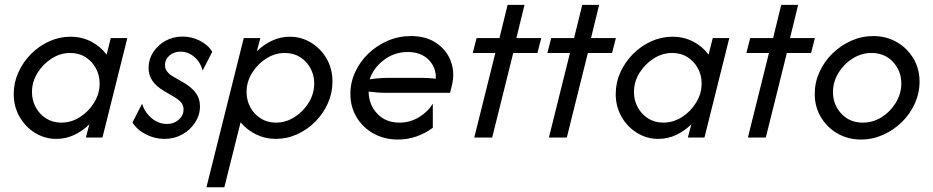

<svg xmlns="http://www.w3.org/2000/svg" viewBox="-20 -576 3908 804"><path d="M216 5.6Q168.1 5.6 127.4 -19.1Q86.8 -43.8 62.2 -86.5Q37.5 -129.2 37.5 -182.6Q37.5 -229.9 56.9 -272.9Q76.4 -316 109.7 -349.7Q143.1 -383.3 185.8 -402.8Q228.5 -422.2 275 -422.2Q322.2 -422.2 361.5 -402.1Q400.7 -381.9 426.4 -347.2L443.8 -416.7H513.2L409 0H339.6L354.2 -55.6Q326.4 -27.8 291 -11.1Q255.6 5.6 216 5.6ZM236.8 -62.5Q278.5 -62.5 314.9 -85.8Q351.4 -109 374.3 -146.5Q397.2 -184 397.2 -226.4Q397.2 -261.1 381.6 -289.9Q366 -318.8 338.5 -336.5Q311.1 -354.2 274.3 -354.2Q232.6 -354.2 196.2 -330.9Q159.7 -307.6 136.8 -270.5Q113.9 -233.3 113.9 -190.3Q113.9 -156.2 129.5 -127.1Q145.1 -97.9 172.9 -80.2Q200.7 -62.5 236.8 -62.5Z M668.8 5.6Q627.8 5.6 590.6 -13.5Q553.5 -32.6 534.7 -63.2L575 -141.7Q586.8 -104.2 615.6 -80.6Q644.4 -56.9 679.2 -56.9Q708.3 -56.9 728.5 -74.7Q748.6 -92.4 748.6 -118.1Q748.6 -134 739.6 -145.5Q730.6 -156.9 712.5 -168.1L666.7 -195.1Q634.7 -213.9 618.4 -237.5Q602.1 -261.1 602.1 -291.7Q602.1 -327.1 621.2 -356.9Q640.3 -386.8 672.6 -404.9Q704.9 -422.9 744.4 -422.9Q783.3 -422.9 817.7 -405.2Q852.1 -387.5 868.8 -359L828.5 -280.6Q818.8 -316.7 793.1 -338.2Q767.4 -359.7 736.1 -359.7Q708.3 -359.7 689.6 -343.4Q670.8 -327.1 670.8 -304.2Q670.8 -288.9 679.2 -277.4Q687.5 -266 700 -258.3L749.3 -229.9Q782.6 -210.4 800 -186.8Q817.4 -163.2 817.4 -130.6Q817.4 -94.4 797.2 -63.2Q777.1 -31.9 743.4 -13.2Q709.7 5.6 668.8 5.6Z M844.4 208.3 1000.7 -416.7H1070.1L1055.6 -361.1Q1083.3 -388.9 1118.8 -405.6Q1154.2 -422.2 1193.8 -422.2Q1241.7 -422.2 1282.3 -397.6Q1322.9 -372.9 1347.6 -330.6Q1372.2 -288.2 1372.2 -234Q1372.2 -186.8 1353.1 -143.8Q1334 -100.7 1300.7 -67Q1267.4 -33.3 1224.7 -13.9Q1181.9 5.6 1134.7 5.6Q1090.3 5.6 1052.1 -13.2Q1013.9 -31.9 987.5 -63.9L919.4 208.3ZM1135.4 -62.5Q1177.1 -62.5 1213.5 -85.8Q1250 -109 1272.9 -146.5Q1295.8 -184 1295.8 -226.4Q1295.8 -261.1 1280.2 -289.9Q1264.6 -318.8 1237.2 -336.5Q1209.7 -354.2 1172.9 -354.2Q1131.2 -354.2 1094.8 -330.9Q1058.3 -307.6 1035.4 -270.5Q1012.5 -233.3 1012.5 -190.3Q1012.5 -156.2 1028.1 -127.1Q1043.8 -97.9 1071.5 -80.2Q1099.3 -62.5 1135.4 -62.5Z M1646.5 8.3Q1589.6 8.3 1544.4 -16.7Q1499.3 -41.7 1473.3 -85.1Q1447.2 -128.5 1447.2 -182.6Q1447.2 -230.6 1467.4 -274.3Q1487.5 -318.1 1522.6 -351.7Q1557.6 -385.4 1603.5 -405.2Q1649.3 -425 1700.7 -425Q1764.6 -425 1807.6 -395.5Q1850.7 -366 1868.1 -318.8Q1885.4 -271.5 1872.2 -218.1L1864.6 -187.5H1592.4Q1575 -187.5 1558 -188.9Q1541 -190.3 1523.6 -192.4Q1524.3 -137.5 1559.7 -100Q1595.1 -62.5 1652.8 -62.5Q1696.5 -62.5 1733.7 -84.7Q1770.8 -106.9 1792.4 -141.7V-41Q1761.8 -18.1 1724.7 -4.9Q1687.5 8.3 1646.5 8.3ZM1527.8 -243.8Q1568.8 -250 1607.6 -250H1745.8Q1761.1 -250 1775.7 -249Q1790.3 -247.9 1804.9 -246.5Q1806.9 -293.8 1774.7 -326Q1742.4 -358.3 1687.5 -358.3Q1631.9 -358.3 1588.2 -325.3Q1544.4 -292.4 1527.8 -243.8Z M1966 0 2054.2 -354.2H1959.7L1975.7 -416.7H2071.5L2105.6 -555.6H2176.4L2142.4 -416.7H2246.5L2230.6 -354.2H2129.2L2041 0Z M2278.5 0 2366.7 -354.2H2272.2L2288.2 -416.7H2384L2418.1 -555.6H2488.9L2454.9 -416.7H2559L2543.1 -354.2H2441.7L2353.5 0Z M2736.8 5.6Q2688.9 5.6 2648.3 -19.1Q2607.6 -43.8 2583 -86.5Q2558.3 -129.2 2558.3 -182.6Q2558.3 -229.9 2577.8 -272.9Q2597.2 -316 2630.6 -349.7Q2663.9 -383.3 2706.6 -402.8Q2749.3 -422.2 2795.8 -422.2Q2843.1 -422.2 2882.3 -402.1Q2921.5 -381.9 2947.2 -347.2L2964.6 -416.7H3034L2929.9 0H2860.4L2875 -55.6Q2847.2 -27.8 2811.8 -11.1Q2776.4 5.6 2736.8 5.6ZM2757.6 -62.5Q2799.3 -62.5 2835.8 -85.8Q2872.2 -109 2895.1 -146.5Q2918.1 -184 2918.1 -226.4Q2918.1 -261.1 2902.4 -289.9Q2886.8 -318.8 2859.4 -336.5Q2831.9 -354.2 2795.1 -354.2Q2753.5 -354.2 2717 -330.9Q2680.6 -307.6 2657.6 -270.5Q2634.7 -233.3 2634.7 -190.3Q2634.7 -156.2 2650.3 -127.1Q2666 -97.9 2693.7 -80.2Q2721.5 -62.5 2757.6 -62.5Z M3111.8 0 3200 -354.2H3105.6L3121.5 -416.7H3217.4L3251.4 -555.6H3322.2L3288.2 -416.7H3392.4L3376.4 -354.2H3275L3186.8 0Z M3585.4 8.3Q3531.2 8.3 3487.5 -16.7Q3443.8 -41.7 3417.7 -85.1Q3391.7 -128.5 3391.7 -182.6Q3391.7 -230.6 3411.5 -274.3Q3431.2 -318.1 3465.6 -351.7Q3500 -385.4 3544.1 -405.2Q3588.2 -425 3636.8 -425Q3691 -425 3734.7 -400Q3778.5 -375 3804.5 -331.9Q3830.6 -288.9 3830.6 -234Q3830.6 -186.1 3810.8 -142.4Q3791 -98.6 3756.6 -64.9Q3722.2 -31.2 3678.1 -11.5Q3634 8.3 3585.4 8.3ZM3593.1 -62.5Q3635.4 -62.5 3671.9 -85.4Q3708.3 -108.3 3731.2 -145.8Q3754.2 -183.3 3754.2 -226.4Q3754.2 -279.2 3719.4 -316.7Q3684.7 -354.2 3629.2 -354.2Q3587.5 -354.2 3550.7 -331.2Q3513.9 -308.3 3491 -270.8Q3468.1 -233.3 3468.1 -190.3Q3468.1 -137.5 3503.1 -100Q3538.2 -62.5 3593.1 -62.5Z"/></svg>

Font: Afacad
Style: Italic
Weight: 400
Italic angle: -14°
Designer: Kristian Moeller
Foundry: Dicotype
Version: Version 1.000